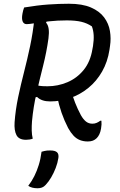

<svg xmlns="http://www.w3.org/2000/svg" viewBox="-20 -740 640 1026"><path d="M358 -262Q369 -223 381.5 -191Q394 -159 412 -125Q425 -102 439.5 -90.5Q454 -79 474 -79Q486 -79 496.5 -83.5Q507 -88 516 -95H522Q523 -85 522.5 -74.5Q522 -64 520 -53Q517 -35 511 -22.5Q505 -10 497 -2Q488 7 476.5 11.5Q465 16 449 16Q426 16 407 8.5Q388 1 373 -15Q358 -31 344 -56Q323 -97 309 -137.5Q295 -178 285 -226ZM109 -700Q181 -712 238.5 -716Q296 -720 348 -720Q420 -720 466 -700Q512 -680 536.5 -647Q561 -614 567.5 -574Q574 -534 568 -495L565 -474Q555 -409 525.5 -357.5Q496 -306 452.5 -270.5Q409 -235 356.5 -216.5Q304 -198 248 -198Q225 -198 207.5 -204Q190 -210 178 -222L144 -214L161 -291Q175 -284 190 -281.5Q205 -279 234 -279Q289 -279 340 -300.5Q391 -322 427 -366Q463 -410 474 -478L477 -494Q482 -527 480.5 -552.5Q479 -578 471 -599Q446 -616 415 -623.5Q384 -631 337 -631Q287 -631 242 -626Q197 -621 166 -616Q135 -611 123 -611Q107 -611 101 -625.5Q95 -640 100 -667Q102 -677 104 -685Q106 -693 109 -700ZM155 1Q147 4 138 5.5Q129 7 119 7Q81 7 68 -18Q55 -43 58 -87Q63 -154 77 -220.5Q91 -287 108.5 -355Q126 -423 141 -494Q156 -565 164 -642L242 -651L226 -619Q237 -607 240 -586Q243 -565 239 -535Q229 -462 210.5 -389Q192 -316 175 -242Q158 -168 151 -92Q149 -66 149.5 -42.5Q150 -19 155 1ZM202 71Q210 69 217 67Q224 65 231.5 64.5Q239 64 248 64Q274 64 284.5 73.5Q295 83 292 104Q288 131 277.5 158Q267 185 253.5 208Q240 231 224 248Q215 258 204.5 262Q194 266 181 266Q166 266 153.5 263Q141 260 131 253Q150 228 163.5 201Q177 174 187 142Q197 110 202 71Z"/></svg>

Font: Rec Mono Duotone
Style: Italic
Weight: 400
Italic angle: -10°
Monospace: yes
Version: Version 1.085; ttfautohint (v1.8.4.7-5d5b)